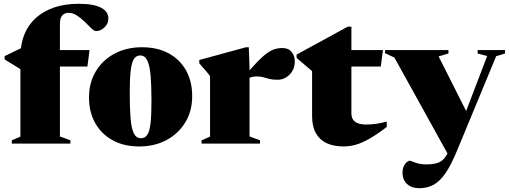

<svg xmlns="http://www.w3.org/2000/svg" viewBox="-20 -760 2692 1016"><path d="M110 -408 94 -390.5 4.5 -445.5V-463L101.5 -510L198 -495H454L442.5 -408ZM297 -38 352.5 -17.5V0H42.5V-17.5L88 -37V-460.5Q88 -526 109 -577.8Q130 -629.5 170.2 -665.5Q210.5 -701.5 267.5 -720.8Q324.5 -740 396 -740Q438.5 -740 468.5 -734.2Q498.5 -728.5 517.2 -718Q536 -707.5 544.8 -693.2Q553.5 -679 553.5 -662Q553.5 -634.5 532.8 -615Q512 -595.5 488 -595.5Q478.5 -595.5 463.5 -610Q448.5 -624.5 429.2 -643.8Q410 -663 388 -677.5Q366 -692 343 -692Q328.5 -692 318 -685.5Q307.5 -679 302.2 -665.8Q297 -652.5 297 -632Z M726 -28.5Q747.5 -28.5 759.8 -47.2Q772 -66 776.8 -109.5Q781.5 -153 781.5 -225.5Q781.5 -305.5 777 -359Q772.5 -412.5 759.8 -439.5Q747 -466.5 722 -466.5Q700.5 -466.5 688.5 -447.5Q676.5 -428.5 671.5 -385.5Q666.5 -342.5 666.5 -269.5Q666.5 -189.5 670.8 -135.8Q675 -82 687.8 -55.2Q700.5 -28.5 726 -28.5ZM717 15Q635.5 15 576 -17.8Q516.5 -50.5 483.8 -108.8Q451 -167 451 -243.5Q451 -322.5 487 -382.5Q523 -442.5 586.2 -476.2Q649.5 -510 731 -510Q813.5 -510 873 -477.5Q932.5 -445 964.8 -386.8Q997 -328.5 997 -251.5Q997 -172.5 960.5 -112.5Q924 -52.5 861 -18.8Q798 15 717 15Z M1473 -506Q1505.5 -506 1522.8 -485.8Q1540 -465.5 1540 -435Q1540 -393.5 1512.8 -365.8Q1485.5 -338 1449.5 -338Q1423 -338 1406 -342.2Q1389 -346.5 1374.2 -351Q1359.5 -355.5 1339 -355.5Q1325 -355.5 1314 -353Q1303 -350.5 1294 -345Q1285 -339.5 1275 -329.5L1272 -354.5Q1312.5 -402.5 1341.2 -432.2Q1370 -462 1392.2 -478Q1414.5 -494 1433.8 -500Q1453 -506 1473 -506ZM1300.5 -402V-38L1356 -17.5V0H1046.5V-17.5L1091.5 -37V-357.5Q1084.5 -367 1078 -374.8Q1071.5 -382.5 1061.5 -394Q1051.5 -405.5 1034.5 -425V-442.5L1282 -510H1296.5Z M1839.5 -160Q1839.5 -130.5 1858.5 -115.8Q1877.5 -101 1918.5 -101Q1941 -101 1966.8 -104.2Q1992.5 -107.5 2026.5 -116.5V-88Q1974.5 -48.5 1935 -26Q1895.5 -3.5 1862.8 5.8Q1830 15 1798.5 15Q1745.5 15 1708.2 -2.5Q1671 -20 1651.2 -55.8Q1631.5 -91.5 1631.5 -146.5V-383.5L1549.5 -453.5V-471Q1557.5 -476 1580 -488Q1602.5 -500 1633.2 -516.8Q1664 -533.5 1697.5 -551.8Q1731 -570 1763.2 -587.8Q1795.5 -605.5 1820.5 -619H1839.5V-484ZM1756.5 -408V-495H2006.5L1995 -408Z M2456 -154 2359 72 2067 -455.5 2017.5 -478.5V-495H2353V-477L2301 -461.5ZM2198.5 236Q2159.5 236 2134.8 214.5Q2110 193 2110 153Q2110 134.5 2116.2 120.5Q2122.5 106.5 2131.8 98.5Q2141 90.5 2149 90.5Q2152 90.5 2163.2 95.2Q2174.5 100 2192.8 105Q2211 110 2234.5 110Q2264 110 2284.5 105.2Q2305 100.5 2319.2 89.2Q2333.5 78 2344.5 58L2369.5 11L2429 -126.5L2558 -463.5L2507.5 -477V-495H2652.5V-477L2605.5 -462.5L2401.5 30Q2369 110 2338.5 154.8Q2308 199.5 2274.5 217.8Q2241 236 2198.5 236Z"/></svg>

Font: Newsreader 60pt ExtraBold
Style: Regular
Weight: 800
Designer: Hugues Gentile
Foundry: Production Type
Version: Version 1.003